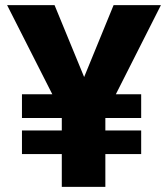

<svg xmlns="http://www.w3.org/2000/svg" viewBox="-20 -731 655 751"><path d="M309.1 -429.7 424.3 -710.9H609.4L433.1 -362.3H532.2V-269.5H392.1V-220.7H532.2V-128.4H392.1V0H221.7V-128.4H65.9V-220.7H221.7V-269.5H65.9V-362.3H184.6L7.8 -710.9H193.4Z"/></svg>

Font: Roboto
Style: Regular
Weight: 900
Designer: Google
Version: Version 2.001171; 2014